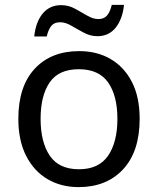

<svg xmlns="http://www.w3.org/2000/svg" viewBox="-20 -755 645 785"><path d="M551 -269Q551 -136 483.5 -63Q416 10 301 10Q230 10 174.5 -22.5Q119 -55 87 -117.5Q55 -180 55 -269Q55 -402 122 -474Q189 -546 304 -546Q377 -546 432.5 -513.5Q488 -481 519.5 -419.5Q551 -358 551 -269ZM146 -269Q146 -174 183.5 -118.5Q221 -63 303 -63Q384 -63 422 -118.5Q460 -174 460 -269Q460 -364 422 -418Q384 -472 302 -472Q220 -472 183 -418Q146 -364 146 -269ZM120 -606Q126 -665 154.5 -699.5Q183 -734 230 -734Q260 -734 286.5 -719.5Q313 -705 337 -691Q361 -677 382 -677Q405 -677 417.5 -691.5Q430 -706 437 -735H487Q481 -677 453 -642Q425 -607 378 -607Q350 -607 323.5 -621Q297 -635 272.5 -649.5Q248 -664 226 -664Q202 -664 190 -649.5Q178 -635 171 -606Z"/></svg>

Font: Noto Sans Buhid
Style: Regular
Weight: 400
Designer: Monotype Design Team
Foundry: Monotype Imaging Inc.
Version: Version 2.001